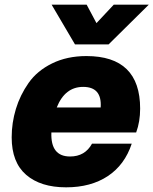

<svg xmlns="http://www.w3.org/2000/svg" viewBox="-20 -788 657 822"><path d="M350 -548Q580 -548 580 -323Q580 -267 563 -221H200Q196 -118 280 -118Q344 -118 374 -173H544Q514 -82 441.5 -34Q369 14 263 14Q154 14 92 -39.5Q30 -93 30 -200Q30 -262 48 -321.5Q66 -381 102.5 -433Q139 -485 203 -516.5Q267 -548 350 -548ZM201 -768H351L393 -689L467 -768H617L445 -598H301ZM223 -328H411Q417 -416 336 -416Q258 -416 223 -328Z"/></svg>

Font: Nacelle Heavy
Style: Italic
Weight: 800
Italic angle: -12°
Designer: Sora Sagano
Foundry: Sora Sagano
Version: Version 1.000;FEAKit 1.0